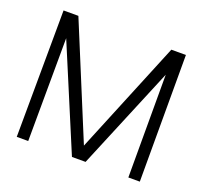

<svg xmlns="http://www.w3.org/2000/svg" viewBox="-98 -642 796 755"><g transform="rotate(20 300.0 -265.0)"><path d="M43 0 46 -530H108L303 -58L497 -530H558V0H510V-430L331 0H274L93 -431L91 0Z"/></g></svg>

Font: Geist Mono ExtraLight
Style: Regular
Weight: 200
Monospace: yes
Designer: Basement.studio, Andrés Briganti, Mateo Zaragoza
Foundry: Basement.studio, Vercel, Andrés Briganti, Guido Ferreyra, Mateo Zaragoza
Version: Version 1.500; ttfautohint (v1.8.4.7-5d5b)